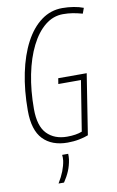

<svg xmlns="http://www.w3.org/2000/svg" viewBox="-101 -764 633 1036"><g transform="rotate(-10 216.0 -245.5)"><path d="M220 10Q134 10 86 -40Q38 -90 38 -197Q38 -308 57.5 -402Q77 -496 113.5 -565Q150 -634 201.5 -672Q253 -710 317 -710Q349 -710 379 -705Q409 -700 432 -691L421 -661Q392 -669 367.5 -673Q343 -677 315 -677Q261 -677 216.5 -641Q172 -605 139.5 -540Q107 -475 89.5 -388Q72 -301 72 -200Q72 -106 113 -64Q154 -22 223 -22Q273 -22 305 -35L349 -310H225L230 -341H386L334 -10Q314 -2 284 4Q254 10 220 10ZM179 70H212Q213 83 211 100Q206 134 194 162.5Q182 191 163 219H133Q153 186 164 157.5Q175 129 179 102Q181 84 179 70Z"/></g></svg>

Font: Georama SemiCondensed ExtraLight
Style: Italic
Weight: 200
Width: 4
Italic angle: -9°
Designer: Jean-Baptiste Levee
Foundry: Production Type
Version: Version 1.000